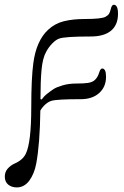

<svg xmlns="http://www.w3.org/2000/svg" viewBox="-37 -485 526 815"><path d="M-16.6 264.6Q-16.6 244.6 -4.2 230.7Q8.3 216.8 24.4 209.5Q59.1 194.8 72.3 168Q95.7 121.1 95.7 -29.3Q95.7 -152.8 104.5 -217.3Q117.2 -312 167 -358.4Q195.8 -385.3 233.9 -394.8Q272 -404.3 322.3 -404.3Q395 -404.3 411.6 -414.1Q421.9 -419.9 426 -426.8Q430.2 -433.6 433.1 -446.3Q437.5 -464.8 445.8 -464.8Q463.9 -464.8 463.9 -426.3Q463.9 -379.4 434.3 -354.7Q404.8 -330.1 347.7 -330.1Q239.3 -330.1 214.4 -321.3Q200.2 -316.4 184.8 -300.5Q169.4 -284.7 159.2 -265.6Q144 -238.8 139.4 -189.5Q134.8 -140.1 134.8 -64.5L139.6 -62.5Q152.3 -79.1 161.1 -85.4Q179.7 -100.1 191.7 -107.7Q203.6 -115.2 229.2 -122.8Q254.9 -130.4 286.1 -130.4Q320.3 -130.4 336.7 -133.1Q353 -135.7 362.8 -143.1Q377 -154.3 383.8 -176.3Q389.2 -194.3 396.5 -194.3Q413.1 -194.3 413.1 -159.2Q413.1 -116.2 384 -90.1Q355 -64 306.2 -64Q205.6 -64 181.6 -57.1Q168.5 -53.2 155.8 -42Q143.1 -30.8 134.8 -16.6L134.3 -17.1Q132.3 127.4 116.7 210Q108.4 253.4 87.2 282Q65.9 310.5 34.2 310.5Q12.2 310.5 -2.2 298.6Q-16.6 286.6 -16.6 264.6Z"/></svg>

Font: Theano Old Style
Style: Regular
Weight: 400
Designer: Alexey Kryukov
Version: Version 2.00